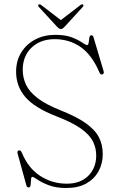

<svg xmlns="http://www.w3.org/2000/svg" viewBox="-20 -878 566 912"><path d="M295.5 15Q245.5 15 211.5 1.8Q177.5 -11.5 158.2 -24.8Q139 -38 133.5 -38Q128 -38 127.5 -25.2Q127 -12.5 125.5 0Q124 12.5 116 12.5Q108 12.5 105 1.5L63.5 -149Q60.5 -161.5 69.5 -163.5Q78 -165.5 83 -154.5Q113.5 -79.5 170.8 -42.5Q228 -5.5 297 -5.5Q361.5 -5.5 399 -42.5Q436.5 -79.5 437 -138Q437.5 -173.5 422 -205.2Q406.5 -237 365.5 -266.5Q324.5 -296 248 -325.5Q144 -366 100.2 -417.2Q56.5 -468.5 56.5 -537Q56.5 -589.5 81 -629Q105.5 -668.5 147.5 -690.5Q189.5 -712.5 242 -712.5Q290.5 -712.5 321.5 -700.5Q352.5 -688.5 369.8 -676.2Q387 -664 394 -664Q400 -664 401.2 -675.8Q402.5 -687.5 404.5 -699Q406.5 -710.5 414 -710.5Q421.5 -710.5 424.5 -700L472 -540.5Q475.5 -528.5 467.5 -525Q458 -521.5 453 -532.5Q416.5 -618 362.5 -655Q308.5 -692 239.5 -692Q172.5 -692 130.2 -652Q88 -612 88 -546.5Q88 -508.5 103.8 -475.2Q119.5 -442 158.5 -412Q197.5 -382 266.5 -354.5Q343.5 -324 387.5 -292.8Q431.5 -261.5 450 -225.5Q468.5 -189.5 468 -145Q468 -100.5 447.8 -64Q427.5 -27.5 389.2 -6.2Q351 15 295.5 15ZM287 -751Q277 -740 269.5 -740Q261.5 -740 251 -751L164.5 -845Q158 -852 164 -856.5Q168.5 -859.5 176.5 -853.5L269 -782.5L361.5 -853.5Q369.5 -859.5 374 -856.5Q379.5 -852.5 373 -845Z"/></svg>

Font: Fraunces 72pt S050 Thin
Style: Regular
Weight: 100
Version: Version 1.000; ttfautohint (v1.8.3)